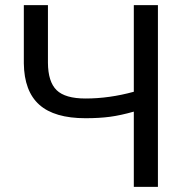

<svg xmlns="http://www.w3.org/2000/svg" viewBox="-20 -731 725 751"><path d="M597.7 -710.9H503.4V-372.1Q407.2 -345.7 314.5 -345.7Q234.9 -345.7 201.4 -378.4Q168 -411.1 167.5 -485.4V-710.9H73.2V-482.9Q74.7 -374 133.8 -321.3Q192.9 -268.6 314.5 -268.6Q368.2 -268.6 410.2 -274.2Q452.1 -279.8 503.4 -294.4V0H597.7Z"/></svg>

Font: FAU Chimera
Style: Regular
Weight: 400
Version: Version 1.002;hotconv 1.0.117;makeotfexe 2.5.65602